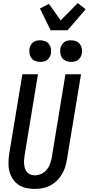

<svg xmlns="http://www.w3.org/2000/svg" viewBox="-20 -1216 575 1244"><path d="M205 8Q176 8 148.5 2Q121 -4 99 -19.5Q77 -35 62 -58Q47 -81 40.5 -108Q34 -135 35 -164Q36 -193 40 -222L125 -735H226L139 -207Q137 -193 136 -178.5Q135 -164 136.5 -150Q138 -136 142.5 -123Q147 -110 156 -100Q165 -90 178 -85Q191 -80 206 -80Q226 -80 246.5 -89Q267 -98 281.5 -115Q296 -132 303.5 -152.5Q311 -173 315 -193L404 -735H505L413 -179Q409 -154 401 -130Q393 -106 379.5 -84Q366 -62 346.5 -43.5Q327 -25 303.5 -13Q280 -1 255 3.5Q230 8 205 8ZM441 -815Q424 -815 408.5 -821Q393 -827 383.5 -839.5Q374 -852 371.5 -868.5Q369 -885 371 -902Q373 -913 379.5 -924Q386 -935 395.5 -942.5Q405 -950 417 -952.5Q429 -955 440 -955Q457 -955 472.5 -949Q488 -943 497.5 -930.5Q507 -918 510 -901.5Q513 -885 510 -868Q508 -857 501.5 -846Q495 -835 485.5 -827.5Q476 -820 464 -817.5Q452 -815 441 -815ZM241 -815Q224 -815 208.5 -821Q193 -827 183.5 -839.5Q174 -852 171.5 -868.5Q169 -885 171 -902Q173 -913 179.5 -924Q186 -935 195.5 -942.5Q205 -950 217 -952.5Q229 -955 240 -955Q257 -955 272.5 -949Q288 -943 297.5 -930.5Q307 -918 310 -901.5Q313 -885 310 -868Q308 -857 301.5 -846Q295 -835 285.5 -827.5Q276 -820 264 -817.5Q252 -815 241 -815ZM308 -1020 239 -1161 297 -1191 373 -1084 484 -1196 535 -1156 418 -1020Z"/></svg>

Font: Iosevka Semibold
Style: Italic
Weight: 600
Italic angle: -9°
Monospace: yes
Designer: Belleve Invis
Foundry: Belleve Invis
Version: Version 32.5.0; ttfautohint (v1.8.4)